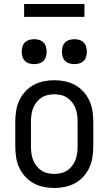

<svg xmlns="http://www.w3.org/2000/svg" viewBox="-20 -927 540 955"><path d="M250 8Q223 8 196.5 2.5Q170 -3 146.5 -16Q123 -29 104.5 -49.5Q86 -70 75 -94.5Q64 -119 60 -146Q56 -173 56 -200V-320Q56 -347 60 -374Q64 -401 75 -425.5Q86 -450 104.5 -470.5Q123 -491 146.5 -504Q170 -517 196.5 -522.5Q223 -528 250 -528Q277 -528 303.5 -522.5Q330 -517 353.5 -504Q377 -491 395.5 -470.5Q414 -450 425 -425.5Q436 -401 440 -374Q444 -347 444 -320V-200Q444 -173 440 -146Q436 -119 425 -94.5Q414 -70 395.5 -49.5Q377 -29 353.5 -16Q330 -3 303.5 2.5Q277 8 250 8ZM250 -62Q267 -62 284 -66Q301 -70 315 -79.5Q329 -89 339.5 -103Q350 -117 356 -133Q362 -149 364 -166Q366 -183 366 -200V-320Q366 -337 364 -354Q362 -371 356 -387Q350 -403 339.5 -417Q329 -431 315 -440.5Q301 -450 284 -454Q267 -458 250 -458Q233 -458 216 -454Q199 -450 185 -440.5Q171 -431 160.5 -417Q150 -403 144 -387Q138 -371 136 -354Q134 -337 134 -320V-200Q134 -183 136 -166Q138 -149 144 -133Q150 -117 160.5 -103Q171 -89 185 -79.5Q199 -70 216 -66Q233 -62 250 -62ZM350 -608Q338 -608 325.5 -611.5Q313 -615 304 -624Q295 -633 291.5 -645.5Q288 -658 288 -670Q288 -682 291.5 -694.5Q295 -707 304 -716Q313 -725 325.5 -728.5Q338 -732 350 -732Q362 -732 374.5 -728.5Q387 -725 396 -716Q405 -707 408.5 -694.5Q412 -682 412 -670Q412 -658 408.5 -645.5Q405 -633 396 -624Q387 -615 374.5 -611.5Q362 -608 350 -608ZM150 -608Q138 -608 125.5 -611.5Q113 -615 104 -624Q95 -633 91.5 -645.5Q88 -658 88 -670Q88 -682 91.5 -694.5Q95 -707 104 -716Q113 -725 125.5 -728.5Q138 -732 150 -732Q162 -732 174.5 -728.5Q187 -725 196 -716Q205 -707 208.5 -694.5Q212 -682 212 -670Q212 -658 208.5 -645.5Q205 -633 196 -624Q187 -615 174.5 -611.5Q162 -608 150 -608ZM400 -843H100V-907H400Z"/></svg>

Font: Iosevka
Style: Regular
Weight: 400
Monospace: yes
Designer: Belleve Invis
Foundry: Belleve Invis
Version: Version 33.2.3; ttfautohint (v1.8.4)